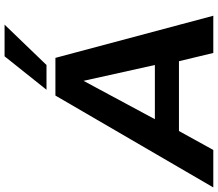

<svg xmlns="http://www.w3.org/2000/svg" viewBox="-114 -898 976 861"><g transform="rotate(-90 374.5 -468.0)"><path d="M-36 0 376 -708H545L734 0H567L530 -154H217L132 0ZM270 -262H513L442 -582ZM402 -748 552 -936H694L513 -748Z"/></g></svg>

Font: Georama Extended SemiBold
Style: Italic
Weight: 600
Width: 7
Italic angle: -9°
Designer: Jean-Baptiste Levee
Foundry: Production Type
Version: Version 1.000